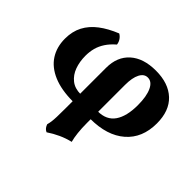

<svg xmlns="http://www.w3.org/2000/svg" viewBox="-163 -675 1130 1130"><g transform="rotate(45 402.0 -110.0)"><path d="M347.2 246.8Q334.8 241.4 327.5 231.9Q320.2 222.4 316.4 210.4Q320.4 196 322.6 180.8Q324.8 165.6 325.7 139.6Q326.6 113.6 326.6 67V-269.4Q326.6 -361.6 384.7 -413.4Q442.8 -465.2 546 -465.2Q651.2 -465.2 710.5 -409.5Q769.8 -353.8 769.8 -249.2Q769.8 -127.8 691 -59.4Q612.2 9 473.2 9V-53.4Q545.6 -53.4 580.1 -103.5Q614.6 -153.6 614.6 -246Q614.6 -319 595.1 -360.9Q575.6 -402.8 541 -402.8Q510.8 -402.8 493.7 -369.7Q476.6 -336.6 476.6 -277V40Q476.6 84 480.7 120.6Q484.8 157.2 491.8 182Q453.2 191 416.8 207.7Q380.4 224.4 347.2 246.8ZM330.4 9Q232.4 9 166.3 -19.2Q100.2 -47.4 67.1 -98.7Q34 -150 34 -219.8Q34 -280 58.1 -325.8Q82.2 -371.6 127.7 -406.2Q173.2 -440.8 238.2 -467Q252.4 -459.4 262.7 -444.6Q273 -429.8 275.2 -411.4Q243.4 -384 224.8 -355.4Q206.2 -326.8 198.3 -296.9Q190.4 -267 190.4 -234Q190.4 -184.4 205.2 -143.7Q220 -103 251.2 -78.2Q282.4 -53.4 330.4 -53.4Z"/></g></svg>

Font: Vollkorn
Style: Regular
Weight: 400
Designer: Friedrich Althausen
Foundry: Friedrich Althausen
Version: Version 4.104